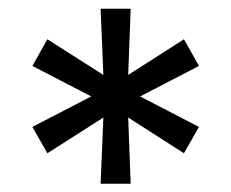

<svg xmlns="http://www.w3.org/2000/svg" viewBox="-20 -748 541 449"><path d="M215.3 -318.4 221.7 -473.1 90.8 -389.6 55.7 -451.2 193.4 -522.5 55.7 -593.8 90.8 -656.2 221.7 -572.8 215.3 -727.5H285.6L279.8 -572.8L410.2 -656.2L445.3 -593.8L307.6 -522.5L445.3 -451.2L410.2 -389.6L279.8 -473.1L285.6 -318.4Z"/></svg>

Font: Inter
Style: Regular
Weight: 400
Designer: Rasmus Andersson
Foundry: rsms
Version: Version 4.001;git-9221beed3